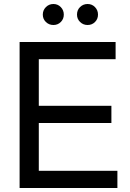

<svg xmlns="http://www.w3.org/2000/svg" viewBox="-20 -940 650 960"><path d="M558 -730V-644H174V-411H537V-325H174V-86H567V0H78V-730ZM209.5 -830Q194 -845 194 -867Q194 -889 209.5 -904.5Q225 -920 247 -920Q269 -920 284 -904.5Q299 -889 299 -867Q299 -845 284 -830Q269 -815 247 -815Q225 -815 209.5 -830ZM365 -867Q365 -890 380.5 -905Q396 -920 418 -920Q440 -920 455 -904.5Q470 -889 470 -867Q470 -845 455 -830Q440 -815 418 -815Q396 -815 380.5 -830Q365 -845 365 -867Z"/></svg>

Font: Nacelle
Style: Regular
Weight: 400
Designer: Sora Sagano
Foundry: Sora Sagano
Version: Version 1.000;FEAKit 1.0